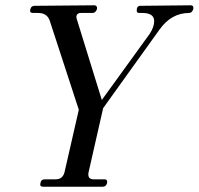

<svg xmlns="http://www.w3.org/2000/svg" viewBox="-20 -706 751 726"><path d="M143 0Q129 0 133 -14Q135 -28 150 -28H191Q217 -28 224 -55L278 -291L168 -628Q158 -657 124 -657H105Q90 -657 95 -672Q98 -684 111 -684L336 -686Q347 -686 347 -675Q347 -669 342 -663Q337 -657 330 -657H286Q276 -657 271.5 -651Q267 -645 270 -635L365 -328L546 -578Q563 -604 563 -626Q563 -657 518 -657H505Q497 -657 497 -667Q497 -684 511 -684L701 -686Q713 -686 711 -672Q706 -657 695 -657Q628 -657 583 -594L370 -297L315 -55Q314 -52 314 -46Q314 -28 334 -28H375Q387 -28 385 -14Q381 0 369 0Z"/></svg>

Font: HK Venetian
Style: Italic
Weight: 400
Italic angle: -12°
Version: Version 1.000;PS 001.000;hotconv 1.0.88;makeotf.lib2.5.64775